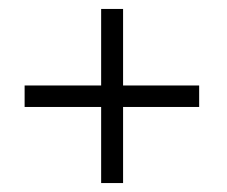

<svg xmlns="http://www.w3.org/2000/svg" viewBox="-20 -543 507 429"><path d="M255 -523V-352H425V-304H255V-134H206V-304H35V-352H206V-523Z"/></svg>

Font: Forum
Style: Regular
Weight: 400
Designer: Denis Masharov
Foundry: Denis Masharov
Version: Version 1.000